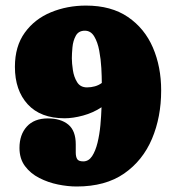

<svg xmlns="http://www.w3.org/2000/svg" viewBox="-20 -658 640 698"><path d="M258.8 20Q226.6 20 190.7 12.7Q154.8 5.4 122.8 -11Q90.8 -27.3 70.8 -54.2Q50.8 -81.1 50.8 -120.1Q50.8 -168.5 77.6 -198Q104.5 -227.5 153.8 -227.5Q201.2 -227.5 228.3 -205.1Q255.4 -182.6 255.4 -133.3V-103.5Q255.4 -88.4 260.5 -79.8Q265.6 -71.3 282.7 -71.3Q302.2 -71.3 314.7 -90.1Q327.1 -108.9 334.5 -138.9Q341.8 -168.9 345 -203.1Q348.1 -237.3 349.1 -268.1Q318.8 -248 282.2 -238Q245.6 -228 214.8 -228Q127.4 -228 80.8 -278.8Q34.2 -329.6 34.2 -415Q34.2 -489.7 70.1 -539.3Q106 -588.9 165 -613.3Q224.1 -637.7 292.5 -637.7Q384.3 -637.7 445.1 -596.2Q505.9 -554.7 535.9 -484.9Q565.9 -415 565.9 -329.1Q565.9 -232.4 532.5 -153.3Q499 -74.2 431.2 -27.1Q363.3 20 258.8 20ZM241.2 -446.3Q241.2 -428.7 244.9 -403.6Q248.5 -378.4 260.3 -359.4Q272 -340.3 296.4 -340.3Q311 -340.3 325 -344.2Q338.9 -348.1 350.1 -356.4Q350.1 -378.4 348.4 -410.4Q346.7 -442.4 340.8 -473.6Q335 -504.9 322.5 -525.6Q310.1 -546.4 288.6 -546.4Q265.6 -546.4 255.6 -528.1Q245.6 -509.8 243.4 -486.1Q241.2 -462.4 241.2 -446.3Z"/></svg>

Font: Caprasimo
Style: Regular
Weight: 400
Designer: The DocRepair Project, Phaedra Charles, Flavia Zimbardi
Foundry: Google
Version: Version 1.001